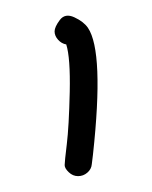

<svg xmlns="http://www.w3.org/2000/svg" viewBox="-20 -722 191 242"><path d="M90.8 -687Q111.3 -656.7 97.2 -527.3L95.7 -515.1Q95.2 -508.8 90.1 -504.4Q85 -500 78.4 -500Q71.8 -500 66.7 -504.9Q61.5 -509.8 61.5 -513.9Q61.5 -518.1 64.2 -540.3Q66.9 -562.5 67.9 -606Q68.8 -649.4 63.5 -666Q57.6 -667 53.2 -671.9Q48.8 -676.8 48.8 -682.4Q48.8 -688 55.4 -696.8Q62 -705.6 73.7 -700.2Q85.4 -694.8 90.8 -687Z"/></svg>

Font: Chilanka
Style: Regular
Weight: 400
Designer: Santhosh Thottingal <santhosh.thottingal@gmail.com>
Foundry: Swathanthra Malayalam Computing(SMC)
Version: Version 1.3; 20181103